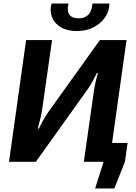

<svg xmlns="http://www.w3.org/2000/svg" viewBox="-20 -917 772 1088"><path d="M473 -107H703L688 -1L628 151H519L567 0H457ZM697 -690 600 0H455L511 -394Q515 -422 521 -449Q527 -476 535 -503H529Q518 -481 505 -457Q492 -433 478 -413L183 0H31L128 -690H275L220 -304Q216 -276 209.5 -248Q203 -220 194 -188H200Q213 -215 227 -239.5Q241 -264 255 -284L546 -690ZM504 -897H600Q600 -856 576.5 -820.5Q553 -785 511.5 -763Q470 -741 415 -741Q360 -741 324 -763Q288 -785 274.5 -820.5Q261 -856 272 -897H368Q358 -852 374 -832.5Q390 -813 425 -813Q459 -813 479.5 -832.5Q500 -852 504 -897Z"/></svg>

Font: Exo 2
Style: Bold Italic
Weight: 700
Italic angle: -8°
Designer: Natanael Gama
Foundry: Natanael Gama
Version: Version 2.010